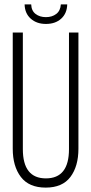

<svg xmlns="http://www.w3.org/2000/svg" viewBox="-20 -848 416 874"><path d="M257 -828H286Q285 -787 258.5 -763Q232 -739 189 -739Q147 -739 120 -763Q93 -787 92 -828H122Q123 -799 142 -784.5Q161 -770 189 -770Q217 -770 236 -784.5Q255 -799 257 -828ZM337 -700V-171Q337 -91 300.5 -42.5Q264 6 188 6Q112 6 75 -42.5Q38 -91 38 -171V-700H84V-169Q84 -36 189 -36Q294 -36 294 -169V-700Z"/></svg>

Font: Bebas Neue Book
Style: Regular
Weight: 400
Designer: Ryoichi Tsunekawa
Foundry: Ryoichi Tsunekawa
Version: Version 001.003